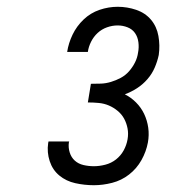

<svg xmlns="http://www.w3.org/2000/svg" viewBox="-20 -863 540 566"><path d="M257 -317Q229 -317 202 -323Q175 -329 155 -345.5Q135 -362 126.5 -388Q118 -414 122 -441Q122 -442 122.5 -443.5Q123 -445 123 -446H184Q184 -445 183.5 -444.5Q183 -444 183 -443Q181 -428 185.5 -413.5Q190 -399 200.5 -389.5Q211 -380 226 -376.5Q241 -373 257 -373Q273 -373 290.5 -377.5Q308 -382 322 -393Q336 -404 344.5 -419.5Q353 -435 356 -452Q359 -469 356 -484.5Q353 -500 346 -513Q339 -526 327 -536Q315 -546 301 -552Q287 -558 271 -559.5Q255 -561 239 -561L248 -616Q263 -616 277.5 -616.5Q292 -617 307 -621.5Q322 -626 336 -633.5Q350 -641 360.5 -653Q371 -665 378 -679Q385 -693 387 -708Q390 -723 388 -738.5Q386 -754 378 -765.5Q370 -777 356 -782.5Q342 -788 327 -788Q311 -788 295.5 -782.5Q280 -777 268 -766Q256 -755 248.5 -740Q241 -725 239 -710H178Q182 -736 194 -761Q206 -786 226.5 -805.5Q247 -825 273.5 -834Q300 -843 327 -843Q355 -843 381.5 -834Q408 -825 425 -805Q442 -785 447 -757Q452 -729 448 -701Q444 -682 436 -663.5Q428 -645 414.5 -629.5Q401 -614 384 -603Q367 -592 348 -585Q366 -576 381 -561Q396 -546 405 -527Q414 -508 417 -486.5Q420 -465 416 -443Q411 -416 397 -391Q383 -366 360.5 -348.5Q338 -331 310.5 -324Q283 -317 257 -317Z"/></svg>

Font: Iosevka Slab Light Oblique
Style: Regular
Weight: 300
Italic angle: -9°
Monospace: yes
Designer: Belleve Invis
Foundry: Belleve Invis
Version: Version 11.1.1; ttfautohint (v1.8.3)